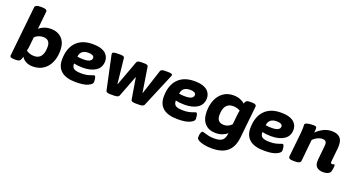

<svg xmlns="http://www.w3.org/2000/svg" viewBox="-56 -1514 4577 2486"><g transform="rotate(20 2232.5 -271.0)"><path d="M346 8Q290 8 249.5 -15.5Q209 -39 193 -70Q184 -38 175.5 -23Q167 -8 151.5 -3Q136 2 108 2H94Q57 2 43.5 -6Q30 -14 32 -30L104 -717Q108 -754 178 -754H205Q274 -754 271 -717L246 -473Q270 -497 312 -514Q354 -531 406 -531Q502 -531 558.5 -472.5Q615 -414 615 -307Q615 -214 583 -143Q551 -72 491 -32Q431 8 346 8ZM318 -125Q444 -125 444 -296Q444 -398 347 -398Q313 -398 281.5 -384.5Q250 -371 233 -350L220 -224Q218 -208 215 -191Q212 -174 208 -161Q225 -146 255 -135.5Q285 -125 318 -125Z M942 8Q808 8 741.5 -47Q675 -102 675 -205Q675 -361 755 -446Q835 -531 981 -531Q1054 -531 1099 -515.5Q1144 -500 1167.5 -476Q1191 -452 1199.5 -426Q1208 -400 1208 -379Q1208 -289 1140.5 -244Q1073 -199 961 -199Q926 -199 896 -202.5Q866 -206 839 -212Q839 -160 869.5 -141.5Q900 -123 975 -123Q1021 -123 1055 -131.5Q1089 -140 1110 -148.5Q1131 -157 1139 -157Q1150 -157 1155.5 -142Q1161 -127 1163 -107.5Q1165 -88 1165 -74Q1165 -45 1109 -18.5Q1053 8 942 8ZM932 -303Q992 -303 1019.5 -319Q1047 -335 1047 -361Q1047 -385 1025 -395.5Q1003 -406 967 -406Q860 -406 849 -310Q867 -306 889.5 -304.5Q912 -303 932 -303Z M1417 2Q1392 2 1375 -3.5Q1358 -9 1354 -26L1257 -480Q1255 -493 1255 -501Q1255 -525 1325 -525H1369Q1388 -525 1403.5 -520Q1419 -515 1421 -499L1458 -155H1462L1589 -499Q1595 -515 1611 -520Q1627 -525 1649 -525H1692Q1719 -525 1732.5 -519.5Q1746 -514 1748 -498L1802 -158H1806L1917 -499Q1922 -514 1938.5 -519.5Q1955 -525 1975 -525H2017Q2052 -525 2066.5 -520Q2081 -515 2081 -504Q2081 -498 2079 -492Q2077 -486 2074 -480L1883 -26Q1876 -9 1857.5 -3.5Q1839 2 1814 2H1764Q1739 2 1721 -3.5Q1703 -9 1700 -26L1652 -316H1648L1537 -26Q1531 -10 1512 -4Q1493 2 1467 2Z M2344 8Q2210 8 2143.5 -47Q2077 -102 2077 -205Q2077 -361 2157 -446Q2237 -531 2383 -531Q2456 -531 2501 -515.5Q2546 -500 2569.5 -476Q2593 -452 2601.5 -426Q2610 -400 2610 -379Q2610 -289 2542.5 -244Q2475 -199 2363 -199Q2328 -199 2298 -202.5Q2268 -206 2241 -212Q2241 -160 2271.5 -141.5Q2302 -123 2377 -123Q2423 -123 2457 -131.5Q2491 -140 2512 -148.5Q2533 -157 2541 -157Q2552 -157 2557.5 -142Q2563 -127 2565 -107.5Q2567 -88 2567 -74Q2567 -45 2511 -18.5Q2455 8 2344 8ZM2334 -303Q2394 -303 2421.5 -319Q2449 -335 2449 -361Q2449 -385 2427 -395.5Q2405 -406 2369 -406Q2262 -406 2251 -310Q2269 -306 2291.5 -304.5Q2314 -303 2334 -303Z M2889 212Q2833 212 2784.5 202.5Q2736 193 2706 176Q2676 159 2676 138Q2676 94 2686 71.5Q2696 49 2706 49Q2715 49 2738 56.5Q2761 64 2796.5 72Q2832 80 2875 80Q2948 80 2983.5 53.5Q3019 27 3027 -49Q3000 -23 2958.5 -7.5Q2917 8 2866 8Q2773 8 2719 -50Q2665 -108 2665 -216Q2665 -308 2696 -379Q2727 -450 2784.5 -490.5Q2842 -531 2923 -531Q2975 -531 3016 -514.5Q3057 -498 3080 -475Q3082 -481 3083.5 -485.5Q3085 -490 3088 -496Q3097 -514 3110.5 -519.5Q3124 -525 3154 -525H3177Q3242 -525 3238 -489L3192 -49Q3178 83 3104 147.5Q3030 212 2889 212ZM2934 -127Q2964 -127 2992 -140.5Q3020 -154 3039 -176L3051 -294Q3053 -315 3055.5 -333.5Q3058 -352 3063 -371Q3050 -381 3023.5 -389.5Q2997 -398 2966 -398Q2836 -398 2836 -228Q2836 -127 2934 -127Z M3537 8Q3403 8 3336.5 -47Q3270 -102 3270 -205Q3270 -361 3350 -446Q3430 -531 3576 -531Q3649 -531 3694 -515.5Q3739 -500 3762.5 -476Q3786 -452 3794.5 -426Q3803 -400 3803 -379Q3803 -289 3735.5 -244Q3668 -199 3556 -199Q3521 -199 3491 -202.5Q3461 -206 3434 -212Q3434 -160 3464.5 -141.5Q3495 -123 3570 -123Q3616 -123 3650 -131.5Q3684 -140 3705 -148.5Q3726 -157 3734 -157Q3745 -157 3750.5 -142Q3756 -127 3758 -107.5Q3760 -88 3760 -74Q3760 -45 3704 -18.5Q3648 8 3537 8ZM3527 -303Q3587 -303 3614.5 -319Q3642 -335 3642 -361Q3642 -385 3620 -395.5Q3598 -406 3562 -406Q3455 -406 3444 -310Q3462 -306 3484.5 -304.5Q3507 -303 3527 -303Z M4350 8Q4291 8 4258.5 -22.5Q4226 -53 4234 -128L4253 -315Q4254 -327 4254 -341Q4254 -395 4197 -395Q4164 -395 4128 -377.5Q4092 -360 4068 -332L4038 -35Q4034 2 3965 2H3936Q3900 2 3884.5 -8Q3869 -18 3871 -35L3906 -371Q3907 -387 3908.5 -406.5Q3910 -426 3910 -446Q3910 -455 3909.5 -464.5Q3909 -474 3909 -485Q3909 -501 3930 -509Q3951 -517 3978.5 -519.5Q4006 -522 4026 -522Q4055 -522 4063 -515Q4071 -508 4071 -485Q4071 -459 4066 -433Q4100 -470 4156 -500.5Q4212 -531 4277 -531Q4348 -531 4386.5 -497.5Q4425 -464 4425 -385Q4425 -375 4424.5 -365Q4424 -355 4423 -345L4404 -159Q4400 -130 4426 -130Q4435 -130 4442 -133.5Q4449 -137 4453 -137Q4461 -137 4461 -118Q4461 -108 4458.5 -86.5Q4456 -65 4450 -43Q4444 -19 4416 -5.5Q4388 8 4350 8Z"/></g></svg>

Font: Asap Semi Expanded Semi Expanded ExtraBold
Style: Italic
Weight: 800
Width: 6
Italic angle: -6°
Designer: Pablo Cosgaya
Foundry: Omnibus-Type
Version: Version 3.001; ttfautohint (v1.8.4.7-5d5b)